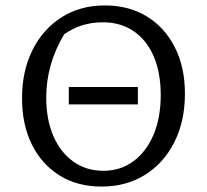

<svg xmlns="http://www.w3.org/2000/svg" viewBox="-20 -677 761 706"><path d="M353 9Q265 9 199.5 -31.5Q134 -72 97.5 -145Q61 -218 61 -316Q61 -416 99.5 -493Q138 -570 206.5 -613.5Q275 -657 365 -657Q454 -657 520 -616.5Q586 -576 623 -503Q660 -430 660 -333Q660 -232 621.5 -155Q583 -78 514 -34.5Q445 9 353 9ZM360 -49Q423 -49 470.5 -84Q518 -119 544.5 -181.5Q571 -244 571 -328Q571 -409 545.5 -469Q520 -529 472 -562Q424 -595 358 -595Q278 -595 216 -551Q150 -441 150 -318Q150 -238 176 -177.5Q202 -117 249.5 -83Q297 -49 360 -49ZM233 -293V-357H487V-293Z"/></svg>

Font: Piazzolla SC
Style: Regular
Weight: 400
Designer: Juan Pablo del Peral
Foundry: Huerta Tipografica
Version: Version 1.330